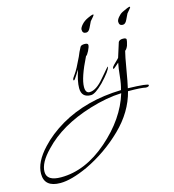

<svg xmlns="http://www.w3.org/2000/svg" viewBox="-404 -517 907 1000"><g transform="rotate(-15 49.5 -17.0)"><path d="M265 -1Q375 2 375 11Q375 20 357 20Q333 14 262 14Q235 120 147 205.5Q59 291 -52 344Q-142 385 -201 385Q-287 385 -287 313Q-287 250 -221 180Q-173 128 -102 86Q39 4 228 -1Q237 -31 241 -72.5Q245 -114 251 -143Q222 -117 219 -117Q218 -117 218 -122.5Q218 -128 228 -138Q246 -156 250 -159.5Q254 -163 257 -167L282 -246Q288 -257 306.5 -257Q325 -257 325 -248Q325 -239 318 -216Q311 -199 302 -193Q295 -167 283.5 -98.5Q272 -30 265 -1ZM-207 197Q-267 258 -267 307.5Q-267 357 -190 357Q-59 357 63.5 250.5Q186 144 225 15Q146 18 54 46Q-113 97 -207 197ZM191 -137Q193 -137 193 -135Q193 -118 138 -60Q94 -16 71 -16Q20 -16 20 -67Q20 -105 40 -163L22 -135Q9 -113 4 -113Q2 -113 2 -118.5Q2 -124 17 -144Q32 -164 61 -226Q69 -247 83 -273Q88 -282 106.5 -282Q125 -282 125 -272Q125 -262 115 -242Q105 -222 98 -219Q46 -115 46 -66Q46 -33 68 -33Q104 -33 147 -85Q165 -106 169 -110.5Q173 -115 177 -120Q181 -125 184 -128Q189 -133 191 -137ZM169 -388 154 -357Q145 -337 131 -337Q111 -337 111 -358Q111 -368 124.5 -383.5Q138 -399 160 -409Q182 -419 187 -419Q192 -419 192 -416.5Q192 -414 169 -388ZM341 -392Q377 -409 381.5 -409Q386 -409 386 -406Q386 -403 364 -378L349 -347Q340 -327 326 -327Q306 -327 306 -348Q306 -358 317 -371.5Q328 -385 341 -392Z"/></g></svg>

Font: Ruthie
Style: Regular
Weight: 400
Designer: Robert E. Leuschke
Foundry: Robert E. Leuschke
Version: Version 1.003